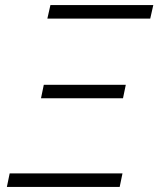

<svg xmlns="http://www.w3.org/2000/svg" viewBox="-20 -734 622 754"><path d="M166 -661 178 -714H582L570 -661ZM141 -348 152 -401H474L463 -348ZM7 0 18 -53H461L450 0Z"/></svg>

Font: Noto Sans Light
Style: Italic
Weight: 300
Italic angle: -12°
Designer: Monotype Design Team
Foundry: Monotype Imaging Inc.
Version: Version 2.013; ttfautohint (v1.8.4.7-5d5b)